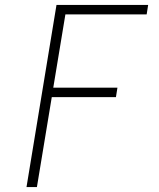

<svg xmlns="http://www.w3.org/2000/svg" viewBox="-20 -755 640 775"><path d="M87 0 208 -735H578L572 -697H244L195 -401H454L448 -363H189L129 0Z"/></svg>

Font: Iosevka XLt Ex Obl
Style: Regular
Weight: 200
Width: 7
Italic angle: -9°
Monospace: yes
Designer: Belleve Invis
Foundry: Belleve Invis
Version: Version 32.5.0; ttfautohint (v1.8.4)